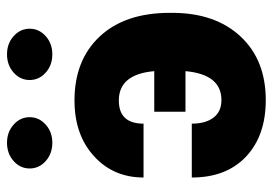

<svg xmlns="http://www.w3.org/2000/svg" viewBox="-136 -636 781 550"><g transform="rotate(-90 255.0 -360.5)"><path d="M242.7 -411.1Q176.3 -411.1 176.3 -340.3H22Q22 -426.8 83.3 -482.4Q144.5 -538.1 242.7 -538.1Q358.4 -538.1 426 -465.8Q493.7 -393.6 493.7 -265.1V-258.3Q493.7 -135.3 426.3 -62.7Q358.9 9.8 243.7 9.8Q142.1 9.8 82 -46.6Q22 -103 22 -202.1H176.3Q176.3 -162.6 193.6 -139.9Q210.9 -117.2 243.7 -117.2Q317.4 -117.2 326.7 -220.2H210.4V-309.6H326.7Q317.9 -411.1 242.7 -411.1ZM121.6 -731.4Q152.3 -731.4 173.6 -712.4Q194.8 -693.4 194.8 -666.5Q194.8 -639.6 173.6 -620.6Q152.3 -601.6 121.6 -601.6Q90.3 -601.6 69.1 -620.6Q47.9 -639.6 47.9 -666.5Q47.9 -693.4 69.1 -712.4Q90.3 -731.4 121.6 -731.4ZM375 -731.4Q405.8 -731.4 427 -712.4Q448.2 -693.4 448.2 -666.5Q448.2 -639.6 427 -620.6Q405.8 -601.6 375 -601.6Q343.8 -601.6 322.5 -620.6Q301.3 -639.6 301.3 -666.5Q301.3 -693.4 322.5 -712.4Q343.8 -731.4 375 -731.4Z"/></g></svg>

Font: Roboto
Style: Regular
Weight: 900
Designer: Google
Version: Version 2.001171; 2014